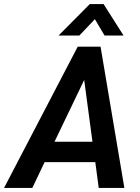

<svg xmlns="http://www.w3.org/2000/svg" viewBox="-49 -931 695 951"><path d="M423 -128H172L111 0H-29L336 -700H449L567 0H440ZM409 -229 368 -535 221 -229ZM396 -911H464L563 -755H469L421 -836L344 -755H241Z"/></svg>

Font: Sarabun SemiBold
Style: Italic
Weight: 600
Italic angle: -10°
Designer: Suppakit Chalermlarp | Katatrad Co.,Ltd.
Foundry: Cadson Demak Co.,Ltd.
Version: Version 1.000; ttfautohint (v1.6)